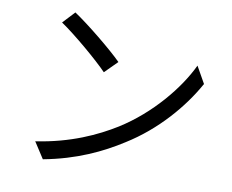

<svg xmlns="http://www.w3.org/2000/svg" viewBox="-81 -837 1162 961"><g transform="rotate(10 500.0 -357.0)"><path d="M227 -733 170 -672C244 -622 369 -515 419 -463L482 -526C426 -582 298 -686 227 -733ZM141 -63 194 19C361 -12 487 -73 587 -137C738 -231 854 -367 923 -492L875 -577C817 -454 695 -306 541 -209C446 -150 316 -89 141 -63Z"/></g></svg>

Font: Noto Sans JP Regular
Style: Regular
Weight: 400
Designer: Ryoko NISHIZUKA (kana & ideographs); Paul D. Hunt (Latin, Greek & Cyrillic); Wenlong ZHANG (bopomofo); Sandoll Communica
Foundry: Adobe Systems Incorporated
Version: Version 1.004;PS 1.004;hotconv 1.0.82;makeotf.lib2.5.63406